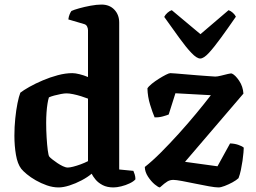

<svg xmlns="http://www.w3.org/2000/svg" viewBox="-20 -820 1120 840"><path d="M236.5 0Q211 0 185.2 -9Q159.5 -18 136.8 -31Q114 -44 97.5 -57.8Q81 -71.5 73 -81.5Q56.5 -103 49.8 -142.5Q43 -182 43 -226.5Q43 -265 46.8 -301.8Q50.5 -338.5 56.5 -368.2Q62.5 -398 69 -414.5Q83 -425.5 108.8 -440Q134.5 -454.5 166.8 -468.2Q199 -482 232.8 -491Q266.5 -500 296.5 -500Q309.5 -500 328.5 -495.2Q347.5 -490.5 365 -483V-688Q365 -696 361 -704.2Q357 -712.5 347 -715L279 -735Q280.5 -748 284.8 -757.8Q289 -767.5 292.5 -772Q303 -777 326 -783.5Q349 -790 376 -795Q403 -800 424 -800Q459 -800 480.2 -777.8Q501.5 -755.5 501.5 -721V-78.5L563.5 -72.5Q566 -67.5 569.2 -57.2Q572.5 -47 572.5 -35.5Q564.5 -26 547.2 -17.8Q530 -9.5 510.5 -4.8Q491 0 476.5 0Q448.5 0 429 -10.2Q409.5 -20.5 398 -34.5Q386.5 -48.5 381 -60Q363.5 -45 337 -31Q310.5 -17 283.8 -8.5Q257 0 236.5 0ZM276.5 -87Q285.5 -87 300.2 -90.8Q315 -94.5 332.8 -101Q350.5 -107.5 365 -115V-388.5Q352.5 -393.5 334.8 -399Q317 -404.5 300 -408Q283 -411.5 271 -411.5Q262 -411.5 247 -408.8Q232 -406 217.2 -402Q202.5 -398 194 -394Q190.5 -383.5 187.8 -366.2Q185 -349 183.5 -327.5Q182 -306 182 -282.5Q182 -250.5 184 -218Q186 -185.5 189 -162.5Q192 -139.5 195.5 -135Q199.5 -130 209.5 -122.2Q219.5 -114.5 231.2 -106.5Q243 -98.5 255.2 -92.8Q267.5 -87 276.5 -87ZM679.5 0Q673 0 657 -13.2Q641 -26.5 627.5 -47.2Q614 -68 613.5 -89.5Q645.5 -114.5 683.8 -152.8Q722 -191 762 -235.2Q802 -279.5 838.2 -323.2Q874.5 -367 902.5 -403.5L747.5 -412L718 -319Q709.5 -315.5 692.8 -310.8Q676 -306 656.5 -306.5Q647.5 -327 636.8 -361.8Q626 -396.5 625 -433.5Q630.5 -442.5 644.5 -453.8Q658.5 -465 675.2 -475.5Q692 -486 705.8 -493Q719.5 -500 725 -500Q730 -500 748.8 -498.5Q767.5 -497 793 -494.8Q818.5 -492.5 844.8 -490.5Q871 -488.5 892 -487Q913 -485.5 922 -485Q931 -485 947 -489Q963 -493 977.5 -496.5Q992 -500 995 -498Q1009.5 -491.5 1026.2 -466.8Q1043 -442 1045 -410.5L789.5 -112L931.5 -92.5L986.5 -192.5Q1005.5 -192 1022 -186.5Q1038.5 -181 1046.5 -174Q1046.5 -168 1045.2 -152.5Q1044 -137 1041 -116.5Q1038 -96 1033.8 -76Q1029.5 -56 1023.5 -40.5Q1014 -31.5 997 -22.2Q980 -13 963 -6.5Q946 0 936 0Q922 0 894 -5Q866 -10 834.8 -16.5Q803.5 -23 776.8 -28Q750 -33 738 -33Q724 -33 712.5 -26.2Q701 -19.5 679.5 0ZM856 -564Q841 -564 817.8 -588.2Q794.5 -612.5 764.5 -654Q734.5 -695.5 698.5 -746Q703 -755.5 712.5 -764Q722 -772.5 731.5 -775.5L857 -670.5L980 -775.5Q990 -772 999 -763.8Q1008 -755.5 1012 -747Q976.5 -695.5 946.2 -654Q916 -612.5 893.5 -588.2Q871 -564 856 -564Z"/></svg>

Font: Texturina Medium
Style: Regular
Weight: 500
Designer: Guillermo Torres Carreño
Foundry: Omnibus-Type
Version: Version 1.003